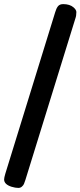

<svg xmlns="http://www.w3.org/2000/svg" viewBox="-29 -840 394 942"><path d="M95.7 42.5Q91.3 55.7 88.6 62.3Q85.9 68.8 78.6 75.4Q71.3 82 61 82Q46.4 82 27.3 76.2Q-8.8 64.5 -8.8 40.5Q-8.8 32.2 -2.9 12.2L241.7 -779.8Q247.1 -798.8 255.4 -809.3Q263.7 -819.8 281.2 -819.8Q313.5 -819.8 332 -803.7Q345.7 -791.5 345.7 -780.8Q345.7 -762.7 340.8 -749.5Z"/></svg>

Font: Corben
Style: Regular
Weight: 400
Designer: vernon adams
Foundry: vernon adams
Version: Version 1.100